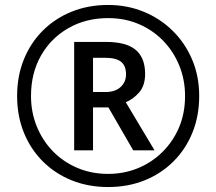

<svg xmlns="http://www.w3.org/2000/svg" viewBox="-20 -744 872 774"><path d="M416 10Q336 10 269 -17Q202 -44 152.5 -93.5Q103 -143 76 -210Q49 -277 49 -357Q49 -437 76 -504Q103 -571 152.5 -620.5Q202 -670 269 -697Q336 -724 416 -724Q492 -724 558.5 -697Q625 -670 675.5 -620.5Q726 -571 754.5 -504Q783 -437 783 -357Q783 -277 756 -210Q729 -143 679.5 -93.5Q630 -44 563 -17Q496 10 416 10ZM416 -43Q480 -43 536 -66Q592 -89 635 -131.5Q678 -174 702 -231Q726 -288 726 -357Q726 -422 703 -479Q680 -536 638.5 -579Q597 -622 540.5 -646.5Q484 -671 416 -671Q326 -671 255.5 -630.5Q185 -590 145 -519.5Q105 -449 105 -357Q105 -292 128 -235Q151 -178 192.5 -135Q234 -92 291 -67.5Q348 -43 416 -43ZM279 -138V-575H407Q489 -575 527 -543Q565 -511 565 -446Q565 -399 541 -371.5Q517 -344 487 -332L603 -138H517L417 -311H355V-138ZM405 -373Q444 -373 466 -393Q488 -413 488 -444Q488 -479 468 -495Q448 -511 404 -511H355V-373Z"/></svg>

Font: Noto Sans Limbu
Style: Regular
Weight: 400
Designer: Monotype Design Team
Foundry: Monotype Imaging Inc.
Version: Version 2.004; ttfautohint (v1.8.4.7-5d5b)